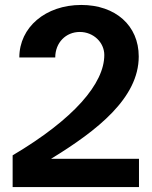

<svg xmlns="http://www.w3.org/2000/svg" viewBox="-20 -755 613 775"><path d="M541 0V-114H186C374 -229 540 -360 540 -527C540 -652 446 -735 308 -735C164 -735 58 -645 58 -523H203C203 -583 246 -626 302 -626C358 -626 401 -583 401 -533C401 -418 279 -275 31 -128V0Z"/></svg>

Font: Perun
Style: Bold
Weight: 700
Foundry: Copyright (c) Stefan Peev, Context Ltd, 2016
Version: Version 1.089